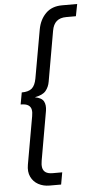

<svg xmlns="http://www.w3.org/2000/svg" viewBox="-64 -776 536 1065"><g transform="rotate(-5 204.0 -243.0)"><path d="M168 252Q133 252 105.5 237Q78 222 64.5 193.5Q51 165 58 126L105 -140Q109 -161 106 -176.5Q103 -192 89.5 -201Q76 -210 47 -210L59 -276Q97 -276 115.5 -292Q134 -308 141 -346L189 -616Q199 -670 233 -704Q267 -738 324 -738H408L395 -671H341Q307 -671 287.5 -654Q268 -637 262 -602L213 -323Q208 -293 190.5 -272Q173 -251 129 -243Q167 -236 178 -215.5Q189 -195 184 -163L136 111Q132 132 135 149Q138 166 151.5 175.5Q165 185 191 185H244L232 252Z"/></g></svg>

Font: Gantari
Style: Italic
Weight: 400
Italic angle: -10°
Designer: Anugrah Pasau
Foundry: Lafontype
Version: Version 1.000; ttfautohint (v1.8.3)